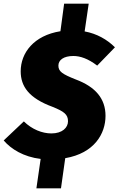

<svg xmlns="http://www.w3.org/2000/svg" viewBox="-44 -854 642 1039"><path d="M366 -424C293 -453 272 -467 272 -499C272 -529 300 -551 353 -551C390 -551 432 -537 482 -499L578 -598C536 -640 480 -672 414 -684L436 -834H303L283 -685C139 -662 68 -568 68 -468C68 -387 112 -323 240 -276C302 -251 324 -235 324 -198C324 -163 293 -132 234 -132C184 -132 129 -154 85 -197L-24 -94C16 -47 84 -5 176 6L153 165H286L309 2C467 -25 527 -131 527 -227C527 -320 473 -384 366 -424Z"/></svg>

Font: Fira Sans Heavy
Style: Italic
Weight: 900
Italic angle: -8°
Designer: bBox Type GmbH & Carrois Corporate GbR & Edenspiekermann AG
Foundry: bBox Type GmbH & Carrois Corporate GbR & Edenspiekermann AG
Version: Version 4.301;PS 004.301;hotconv 1.0.88;makeotf.lib2.5.64775